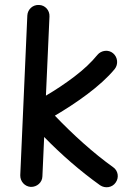

<svg xmlns="http://www.w3.org/2000/svg" viewBox="-20 -731 557 796"><path d="M459.5 25.9C474.6 4.9 469.7 -23.9 448.7 -38.1C367.2 -96.2 281.7 -173.8 207.5 -251.5C294.4 -302.7 396.5 -373 455.6 -444.8C471.2 -464.4 468.3 -494.1 448.7 -510.3C429.7 -526.4 399.9 -522.9 383.8 -503.4C358.9 -472.7 327.1 -442.9 288.6 -413.6C250 -384.3 210.4 -357.9 170.4 -334.5L185.1 -662.6C186.5 -688 167 -710 141.6 -710.4C116.2 -711.9 94.7 -692.4 93.3 -667L64 -4.4C63.5 21 82.5 42.5 107.9 43.9C133.3 44.4 155.3 25.4 155.8 0L163.1 -163.1C233.4 -90.8 313 -21.5 395 37.1C416 51.3 445.3 46.9 459.5 25.9Z"/></svg>

Font: Mikhak Medium
Style: Regular
Weight: 500
Designer: Amin Abedi
Version: Version 3.2